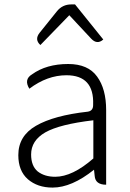

<svg xmlns="http://www.w3.org/2000/svg" viewBox="-20 -837 587 870"><path d="M218 13Q150 13 106 -25Q63 -63 63 -134Q63 -221 143 -267Q224 -314 378 -331Q403 -335 402 -363Q407 -496 281 -496Q194 -496 113 -435Q87 -477 125 -500Q190 -547 289 -547Q379 -547 420 -490Q461 -434 461 -338V0Q412 0 409 -40L406 -68Q305 13 218 13ZM230 -36Q308 -36 403 -119V-292Q250 -274 185 -237Q121 -200 121 -137Q121 -85 151 -60Q182 -36 230 -36ZM163 -633Q135 -658 160 -689L238 -786Q263 -817 303 -817H320L448 -658Q420 -633 393 -662L294 -768L163 -633Z"/></svg>

Font: Swei Half Moon CJK SC
Style: Light
Weight: 300
Version: Version 2.071